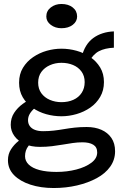

<svg xmlns="http://www.w3.org/2000/svg" viewBox="-20 -728 620 966"><path d="M250 218Q185 218 133 201Q81 184 50.5 153Q20 122 20 78Q20 47 35.5 23Q51 -1 73 -18.5Q95 -36 115 -47L159 -24Q140 -15 123 6.5Q106 28 106 58Q106 82 124.5 100Q143 118 178.5 127.5Q214 137 264 137Q317 137 363.5 125Q410 113 439.5 91Q469 69 469 39Q469 12 449 0Q429 -12 395 -12Q371 -12 346.5 -8.5Q322 -5 296 -0.5Q270 4 241.5 7.5Q213 11 180 11Q137 11 104 -3.5Q71 -18 52.5 -43.5Q34 -69 34 -100Q34 -134 51 -160Q68 -186 94 -205Q120 -224 148 -235L190 -207Q172 -198 156 -185Q140 -172 130.5 -156.5Q121 -141 121 -123Q121 -106 130 -93.5Q139 -81 156 -74.5Q173 -68 197 -68Q225 -68 251 -71Q277 -74 303 -78.5Q329 -83 356.5 -86Q384 -89 416 -89Q458 -89 490 -75Q522 -61 540.5 -34Q559 -7 559 33Q559 76 534.5 110.5Q510 145 466.5 168.5Q423 192 367.5 205Q312 218 250 218ZM289 -143Q250 -143 212.5 -153.5Q175 -164 144 -185.5Q113 -207 94.5 -238.5Q76 -270 76 -312Q76 -355 95.5 -387Q115 -419 146.5 -440.5Q178 -462 215 -472.5Q252 -483 289 -483Q328 -483 365.5 -472.5Q403 -462 434 -441Q465 -420 484 -388.5Q503 -357 503 -315Q503 -273 484 -240.5Q465 -208 434 -186.5Q403 -165 365 -154Q327 -143 289 -143ZM289 -214Q323 -214 349.5 -226Q376 -238 391 -261Q406 -284 406 -315Q406 -346 390 -368Q374 -390 347.5 -401Q321 -412 289 -412Q258 -412 231 -400Q204 -388 188 -366Q172 -344 172 -312Q172 -281 188 -259Q204 -237 231 -225.5Q258 -214 289 -214ZM425 -413 391 -442Q399 -474 413.5 -497.5Q428 -521 449 -536.5Q470 -552 496.5 -560.5Q523 -569 553 -570V-488Q508 -486 478 -470.5Q448 -455 425 -413ZM289 -586Q258 -586 235.5 -603Q213 -620 213 -645Q213 -673 235.5 -690.5Q258 -708 289 -708Q324 -708 346 -690.5Q368 -673 368 -645Q368 -620 346 -603Q324 -586 289 -586Z"/></svg>

Font: BioRhyme
Style: Regular
Weight: 400
Designer: Aoife Mooney
Foundry: Aoife Mooney Type
Version: Version 1.600;gftools[0.9.33]